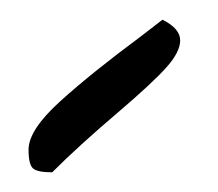

<svg xmlns="http://www.w3.org/2000/svg" viewBox="-20 -569 221 195"><path d="M9 -417Q9 -437 41 -466Q73 -495 123 -532L145 -549Q163 -540 163 -528Q163 -516 148.5 -500Q134 -484 100 -455Q60 -421 33 -394Q18 -394 13.5 -398Q9 -402 9 -417Z"/></svg>

Font: Indie Flower
Style: Regular
Weight: 400
Designer: Kimberly Geswein
Foundry: Kimberly Geswein
Version: Version 2.000